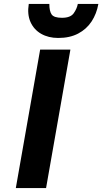

<svg xmlns="http://www.w3.org/2000/svg" viewBox="-20 -951 518 971"><path d="M60 0 183 -700H336L213 0ZM274.5 -759Q225 -759 188.2 -780Q151.5 -801 134.2 -839.8Q117 -878.5 125.5 -931H229.5Q229.5 -894.5 241.2 -877.8Q253 -861 293.5 -861Q336.5 -861 352.8 -884Q369 -907 373.5 -931H477.5Q468.5 -881 443 -842.2Q417.5 -803.5 375.2 -781.2Q333 -759 274.5 -759Z"/></svg>

Font: Overpass Black
Style: Italic
Weight: 900
Italic angle: -10°
Designer: Delve Withrington, Dave Bailey, Thomas Jockin
Foundry: Delve Fonts LLC
Version: Version 4.000